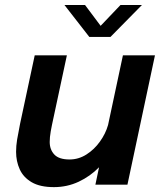

<svg xmlns="http://www.w3.org/2000/svg" viewBox="-20 -758 658 788"><path d="M201.5 10Q144.5 10 110.2 -10Q76 -30 61 -63Q46 -96 46 -135Q46 -159 50.2 -185Q54.5 -211 62.5 -250.5L122.5 -531H254.5L200.5 -279Q192.5 -243 188.2 -218.8Q184 -194.5 184 -175.5Q184 -144 203 -123.8Q222 -103.5 265.5 -103.5Q302.5 -103.5 334.8 -124Q367 -144.5 390.2 -177Q413.5 -209.5 423.5 -245L484.5 -531H616L503 0H371.5L386.5 -71.5Q350.5 -34.5 303 -12.2Q255.5 10 201.5 10ZM244.5 -737.5H329L393 -652L474.5 -737.5H562.5L433.5 -606.5H346.5Z"/></svg>

Font: Epilogue SemiBold
Style: Italic
Weight: 600
Italic angle: -12°
Designer: Tyler Finck
Foundry: Etcetera Type Co
Version: Version 2.111; ttfautohint (v1.8.3)